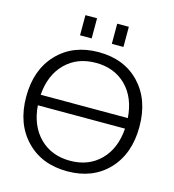

<svg xmlns="http://www.w3.org/2000/svg" viewBox="-133 -1048 1060 1168"><g transform="rotate(15 396.5 -464.0)"><path d="M138.2 -92.8Q40 -195.3 40 -365.2Q40 -535.2 138.2 -637.7Q236.3 -740.2 397.5 -740.2Q558.6 -740.2 655.8 -637.7Q752.9 -535.2 752.9 -365.2Q752.9 -195.3 655.8 -92.8Q558.6 9.8 397.5 9.8Q236.3 9.8 138.2 -92.8ZM122.1 -332Q131.8 -205.1 206.1 -130.9Q280.3 -56.6 397.5 -56.6Q514.6 -56.6 588.4 -130.9Q662.1 -205.1 670.9 -332ZM122.1 -398.4H670.9Q662.1 -525.4 588.4 -599.1Q514.6 -672.9 397.5 -672.9Q280.3 -672.9 206.1 -599.1Q131.8 -525.4 122.1 -398.4ZM259.8 -809.6V-936.5H333V-809.6ZM460 -809.6V-936.5H533.2V-809.6Z"/></g></svg>

Font: GenEi M Gothic v2 Regular
Style: Regular
Weight: 400
Version: Version 2.0